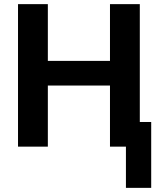

<svg xmlns="http://www.w3.org/2000/svg" viewBox="-20 -708 762 927"><path d="M588 199V0H511V-295H211V0H67V-688H211V-414H511V-688H655V-119H710V199Z"/></svg>

Font: Libra Sans
Style: Bold
Weight: 700
Foundry: Context Ltd
Version: Version 1.000